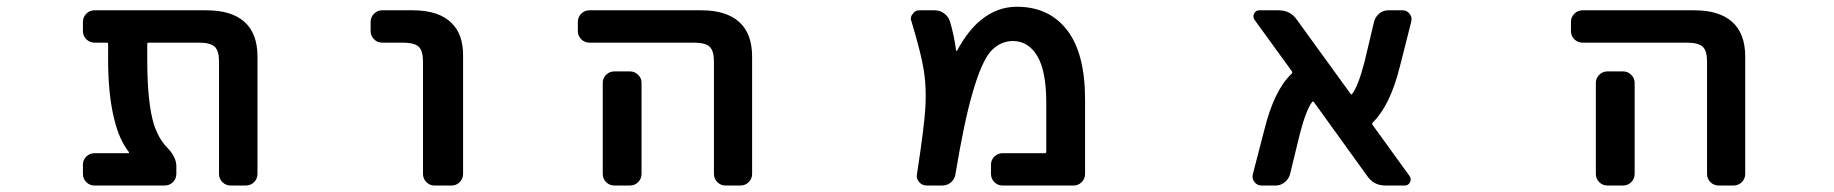

<svg xmlns="http://www.w3.org/2000/svg" viewBox="-20 -579 5540 580"><path d="M676.8 -18.6Q662.1 -18.6 651.9 -28.8Q641.6 -39.1 641.6 -53.7V-393.6Q641.6 -425.8 628.4 -438Q615.2 -450.2 581.1 -450.2H428.7Q424.8 -450.2 424.8 -445.3V-399.4Q424.8 -267.6 445.3 -202.1Q460 -158.2 485.4 -132.8Q512.7 -104.5 512.7 -77.1V-53.7Q512.7 -39.1 502.4 -28.8Q492.2 -18.6 477.5 -18.6H265.6Q251 -18.6 240.7 -28.8Q230.5 -39.1 230.5 -53.7V-82Q230.5 -95.7 240.7 -106Q251 -116.2 265.6 -116.2H367.2Q371.1 -116.2 369.1 -120.1Q339.8 -157.2 325.2 -218.8Q306.6 -292 306.6 -399.4V-445.3Q306.6 -450.2 302.7 -450.2H265.6Q251 -450.2 240.7 -460.4Q230.5 -470.7 230.5 -484.4V-512.7Q230.5 -527.3 240.7 -537.6Q251 -547.9 265.6 -547.9H603.5Q679.7 -547.9 718.8 -512.7Q757.8 -477.5 757.8 -408.2V-53.7Q757.8 -39.1 747.6 -28.8Q737.3 -18.6 722.7 -18.6Z M1292 -18.6Q1278.3 -18.6 1268.1 -28.8Q1257.8 -39.1 1257.8 -53.7V-393.6Q1257.8 -425.8 1244.6 -438Q1231.4 -450.2 1196.3 -450.2H1133.8Q1120.1 -450.2 1109.9 -460.4Q1099.6 -470.7 1099.6 -484.4V-512.7Q1099.6 -527.3 1109.9 -537.6Q1120.1 -547.9 1133.8 -547.9H1226.6Q1306.6 -547.9 1344.7 -508.8Q1379.9 -474.6 1378.9 -408.2V-53.7Q1378.9 -39.1 1368.7 -28.8Q1358.4 -18.6 1344.7 -18.6Z M2171.9 -18.6Q2157.2 -18.6 2147 -28.8Q2136.7 -39.1 2136.7 -53.7V-393.6Q2136.7 -425.8 2123.5 -438Q2110.4 -450.2 2075.2 -450.2H1760.7Q1746.1 -450.2 1735.8 -460.4Q1725.6 -470.7 1725.6 -484.4V-512.7Q1725.6 -527.3 1735.8 -537.6Q1746.1 -547.9 1760.7 -547.9H2098.6Q2173.8 -547.9 2212.9 -512.7Q2252 -477.5 2252 -408.2V-53.7Q2252 -39.1 2241.7 -28.8Q2231.4 -18.6 2216.8 -18.6ZM1835.9 -18.6Q1821.3 -18.6 1811 -28.8Q1800.8 -39.1 1800.8 -53.7V-329.1Q1800.8 -342.8 1811 -353Q1821.3 -363.3 1835.9 -363.3H1882.8Q1897.5 -363.3 1907.7 -353Q1918 -342.8 1918 -329.1V-53.7Q1918 -39.1 1907.7 -28.8Q1897.5 -18.6 1882.8 -18.6Z M3008.8 -18.6Q2994.1 -18.6 2983.9 -28.8Q2973.6 -39.1 2973.6 -53.7V-82Q2973.6 -95.7 2983.9 -106Q2994.1 -116.2 3008.8 -116.2H3136.7Q3140.6 -116.2 3140.6 -121.1V-268.6Q3140.6 -364.3 3113.3 -410.2Q3085.9 -455.1 3040 -455.1Q3002 -455.1 2973.6 -424.8Q2945.3 -393.6 2918 -298.8Q2892.6 -211.9 2866.2 -52.7Q2864.3 -38.1 2853 -28.3Q2841.8 -18.6 2826.2 -18.6H2779.3Q2765.6 -18.6 2756.3 -29.3Q2747.1 -40 2750 -52.7Q2772.5 -199.2 2775.4 -254.9Q2776.4 -272.5 2776.4 -290Q2776.4 -331.1 2770.5 -367.2Q2763.7 -413.1 2733.4 -514.6Q2731.4 -518.6 2731.4 -522.5Q2731.4 -530.3 2737.3 -537.1Q2744.1 -547.9 2757.8 -547.9H2803.7Q2819.3 -547.9 2832 -538.6Q2844.7 -529.3 2849.6 -514.6Q2862.3 -471.7 2868.2 -426.8Q2868.2 -425.8 2869.1 -425.3Q2870.1 -424.8 2871.1 -425.8Q2904.3 -487.3 2943.4 -518.6Q2992.2 -558.6 3051.8 -558.6Q3149.4 -558.6 3204.1 -487.3Q3257.8 -417 3257.8 -278.3V-53.7Q3257.8 -39.1 3247.6 -28.8Q3237.3 -18.6 3222.7 -18.6Z M4165 -18.6Q4129.9 -18.6 4110.4 -46.9L3949.2 -270.5Q3946.3 -274.4 3943.4 -270.5Q3925.8 -247.1 3907.2 -176.8L3877 -52.7Q3873 -38.1 3860.8 -28.3Q3848.6 -18.6 3834 -18.6H3791Q3777.3 -18.6 3769.5 -29.3Q3763.7 -37.1 3763.7 -44.9Q3763.7 -48.8 3764.6 -52.7L3799.8 -188.5Q3829.1 -306.6 3881.8 -356.4Q3884.8 -359.4 3882.8 -363.3L3769.5 -519.5Q3763.7 -528.3 3768.6 -538.1Q3773.4 -547.9 3784.2 -547.9H3842.8Q3877.9 -547.9 3897.5 -519.5L4059.6 -295.9Q4061.5 -292 4064.5 -294.9Q4083 -319.3 4101.6 -390.6L4130.9 -513.7Q4134.8 -528.3 4146.5 -538.1Q4158.2 -547.9 4173.8 -547.9H4216.8Q4230.5 -547.9 4238.3 -537.1Q4244.1 -529.3 4244.1 -521.5Q4244.1 -517.6 4243.2 -513.7L4209 -378.9Q4179.7 -260.7 4127 -209Q4124 -206.1 4126 -202.1L4238.3 -46.9Q4244.1 -38.1 4239.3 -28.3Q4234.4 -18.6 4223.6 -18.6Z M5171.9 -18.6Q5157.2 -18.6 5147 -28.8Q5136.7 -39.1 5136.7 -53.7V-393.6Q5136.7 -425.8 5123.5 -438Q5110.4 -450.2 5075.2 -450.2H4760.7Q4746.1 -450.2 4735.8 -460.4Q4725.6 -470.7 4725.6 -484.4V-512.7Q4725.6 -527.3 4735.8 -537.6Q4746.1 -547.9 4760.7 -547.9H5098.6Q5173.8 -547.9 5212.9 -512.7Q5252 -477.5 5252 -408.2V-53.7Q5252 -39.1 5241.7 -28.8Q5231.4 -18.6 5216.8 -18.6ZM4835.9 -18.6Q4821.3 -18.6 4811 -28.8Q4800.8 -39.1 4800.8 -53.7V-329.1Q4800.8 -342.8 4811 -353Q4821.3 -363.3 4835.9 -363.3H4882.8Q4897.5 -363.3 4907.7 -353Q4918 -342.8 4918 -329.1V-53.7Q4918 -39.1 4907.7 -28.8Q4897.5 -18.6 4882.8 -18.6Z"/></svg>

Font: Rounded-L Mgen+ 1m medium
Style: Regular
Weight: 500
Designer: [Source Han Sans]
Ryoko NISHIZUKA  (kana & ideographs); Paul D. Hunt (Latin, Greek & Cyrillic); Wenlong ZHANG  (bopomofo
Version: Version 1.059.20150602